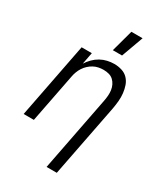

<svg xmlns="http://www.w3.org/2000/svg" viewBox="-234 -864 1018 1173"><g transform="rotate(30 275.0 -277.0)"><path d="M297 210 399 -315Q403 -335 404.5 -354.5Q406 -374 403.5 -392.5Q401 -411 393 -427.5Q385 -444 372 -456Q359 -468 341 -473Q323 -478 303 -478Q286 -478 268 -474.5Q250 -471 233.5 -462Q217 -453 203 -440Q189 -427 179 -411.5Q169 -396 162.5 -378.5Q156 -361 153 -344L86 0H14L117 -530H189L173 -447Q187 -469 205.5 -487.5Q224 -506 246.5 -518.5Q269 -531 293.5 -536.5Q318 -542 342 -542Q369 -542 395 -534Q421 -526 438.5 -507.5Q456 -489 464.5 -464.5Q473 -440 476 -413Q479 -386 476.5 -358.5Q474 -331 469 -303L369 210ZM291 -610 333 -764H412L356 -610Z"/></g></svg>

Font: Lode Term
Style: Italic
Weight: 400
Italic angle: -11°
Monospace: yes
Designer: Belleve Invis
Foundry: Belleve Invis
Version: Version 29.2.0